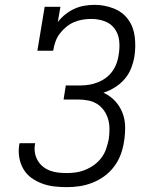

<svg xmlns="http://www.w3.org/2000/svg" viewBox="-20 -763 640 791"><path d="M255 8Q229 8 203 5Q177 2 153 -7Q129 -16 109 -30.5Q89 -45 76.5 -66.5Q64 -88 59.5 -113.5Q55 -139 59 -165Q59 -167 59.5 -169Q60 -171 61 -173H125Q125 -172 124.5 -170.5Q124 -169 124 -168Q121 -150 124 -133Q127 -116 135.5 -101.5Q144 -87 157 -76.5Q170 -66 186 -60Q202 -54 219.5 -52Q237 -50 255 -50Q275 -50 294.5 -53Q314 -56 333 -64Q352 -72 369 -84.5Q386 -97 398.5 -114Q411 -131 417.5 -150.5Q424 -170 428 -189Q431 -210 431 -231.5Q431 -253 425.5 -272Q420 -291 408.5 -307.5Q397 -324 380.5 -334.5Q364 -345 343.5 -349Q323 -353 302 -353H242L251 -411H312Q330 -411 348 -414Q366 -417 383.5 -424Q401 -431 416.5 -442.5Q432 -454 443 -469.5Q454 -485 460.5 -503Q467 -521 469 -538Q474 -567 471 -595Q468 -623 452.5 -644.5Q437 -666 411 -675.5Q385 -685 357 -685Q357 -685 357 -685Q357 -685 357 -685Q338 -685 320 -682Q302 -679 284.5 -671.5Q267 -664 252 -651.5Q237 -639 225.5 -623.5Q214 -608 208 -590Q202 -572 199 -554H134L164 -735H229L218 -672Q232 -690 249.5 -704Q267 -718 287 -727Q307 -736 328 -739.5Q349 -743 370 -743Q410 -743 447.5 -728.5Q485 -714 507.5 -683.5Q530 -653 535 -612.5Q540 -572 534 -532Q530 -507 520.5 -482.5Q511 -458 494 -438Q477 -418 454 -403.5Q431 -389 406 -381Q433 -369 453 -348Q473 -327 484 -299.5Q495 -272 495.5 -241.5Q496 -211 491 -180Q487 -153 477.5 -127Q468 -101 451 -78Q434 -55 411 -38Q388 -21 361.5 -10.5Q335 0 308.5 4Q282 8 255 8Z"/></svg>

Font: Iosevka Slab Light Extended
Style: Italic
Weight: 300
Width: 7
Italic angle: -9°
Monospace: yes
Designer: Belleve Invis
Foundry: Belleve Invis
Version: Version 11.1.0; ttfautohint (v1.8.3)